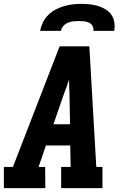

<svg xmlns="http://www.w3.org/2000/svg" viewBox="-21 -975 641 995"><path d="M214 0H-1V-110H46L288 -735H442L478 -110H510V0H296V-110H345L343 -221H217L179 -110H213ZM342 -331 339 -490Q338 -508 337.5 -526Q337 -544 337 -563Q331 -544 324.5 -526Q318 -508 311 -490L256 -331ZM187 -815Q191 -837 201.5 -859Q212 -881 229.5 -898Q247 -915 268 -926Q289 -937 311.5 -943.5Q334 -950 357 -952.5Q380 -955 402 -955Q424 -955 446 -952.5Q468 -950 488.5 -943.5Q509 -937 527 -926Q545 -915 556.5 -898Q568 -881 571.5 -859Q575 -837 571 -815H463Q465 -829 458.5 -840.5Q452 -852 440.5 -857.5Q429 -863 415 -864.5Q401 -866 387 -866Q373 -866 359 -864.5Q345 -863 331.5 -857.5Q318 -852 307.5 -840.5Q297 -829 295 -815Z"/></svg>

Font: Iosevka HT Extrabold Extended
Style: Italic
Weight: 800
Width: 7
Italic angle: -9°
Monospace: yes
Designer: Belleve Invis
Foundry: Belleve Invis
Version: Version 32.3.0; ttfautohint (v1.8.4)